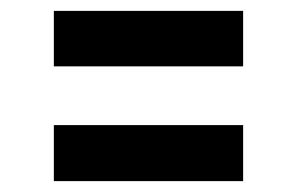

<svg xmlns="http://www.w3.org/2000/svg" viewBox="-20 -428 546 353"><path d="M79 -95V-198H427V-95ZM79 -306V-408H427V-306Z"/></svg>

Font: Karmilla
Style: Bold
Weight: 700
Designer: Jonathan Pinhorn
Version: Version 1.000